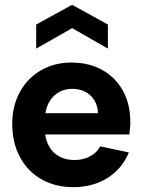

<svg xmlns="http://www.w3.org/2000/svg" viewBox="-20 -765 588 792"><path d="M30.4 -254.5Q30.4 -327 61.6 -384.8Q92.9 -442.5 148.6 -474.8Q204.4 -507 274.4 -507Q346.5 -507 401.5 -476.5Q456.5 -446 487 -390.7Q517.5 -335.5 517.5 -262.9V-248.9Q516.5 -237.9 515.5 -229.9Q514.5 -222 513.5 -210.4H166.4Q170.9 -178.1 186.8 -154.2Q202.8 -130.3 228.5 -117.6Q254.1 -104.9 287 -104.9Q322.9 -104.9 351.5 -120.1Q380.1 -135.3 393.1 -161.2L511.6 -136.2Q483.1 -68.1 422.8 -30.5Q362.5 7 282.5 7Q207.9 7 150.6 -25.7Q93.4 -58.5 61.9 -117.7Q30.4 -177 30.4 -254.5ZM278.5 -398.6Q248.6 -398.6 225.1 -385.9Q201.7 -373.2 186.8 -350.6Q171.9 -327.9 167.4 -298.1H384.1Q383.6 -326.9 369.9 -350.1Q356.2 -373.2 332.5 -385.9Q308.9 -398.6 278.5 -398.6ZM129.3 -663.8 277.4 -745.2 425.1 -663.8V-564.5L277.4 -648.9L129.3 -564.5Z"/></svg>

Font: AF Albert Sans Medium
Style: Regular
Weight: 500
Designer: Andreas Rasmussen
Foundry: a.Foundry
Version: Version 1.300;Glyphs 3.2 (3231)